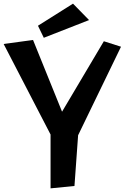

<svg xmlns="http://www.w3.org/2000/svg" viewBox="-28 -1019 683 1052"><path d="M212 -812 180 -878 372 -999 460 -909ZM249 13V-282L-8 -778L153 -800L312 -407L541 -793L635 -763L400 -278L380 0Z"/></svg>

Font: RocknRoll One
Style: Regular
Weight: 400
Designer: Fontworks Inc.
Foundry: Fontworks Inc.
Version: Version 1.100